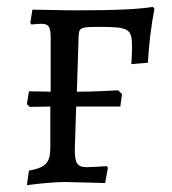

<svg xmlns="http://www.w3.org/2000/svg" viewBox="-20 -528 500 557"><path d="M424 -508C379 -501 317 -498 197 -498C159 -498 105 -500 74 -500L68 -462L71 -457C84 -458 92 -459 98 -459C122 -459 127 -451 127 -417V-262C92 -263 64 -263 64 -263L58 -226L66 -218C66 -218 94 -218 126 -219V-100C126 -56 113 -42 64 -33L58 9C98 4 141 0 169 0C190 0 232 2 285 3L293 -41L290 -46C272 -45 245 -43 233 -43C204 -43 197 -54 197 -95L201 -219H329L334 -255L323 -266C323 -266 256 -262 208 -262H203L208 -421C209 -448 212 -450 268 -450C354 -450 363 -445 363 -392C363 -370 362 -364 361 -342L409 -346C412 -398 418 -451 428 -502Z"/></svg>

Font: Alegreya SC
Style: Regular
Weight: 400
Designer: Juan Pablo del Peral
Foundry: Huerta Tipografica
Version: Version 2.007;PS 002.007;hotconv 1.0.88;makeotf.lib2.5.64775